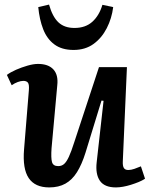

<svg xmlns="http://www.w3.org/2000/svg" viewBox="-20 -804 657 838"><path d="M10 -477Q26 -489 50 -499.5Q74 -510 100 -517.5Q126 -525 146 -525Q191 -525 213 -501Q235 -477 230 -432L205 -157Q202 -114 207 -96.5Q212 -79 234 -79Q249 -79 259.5 -88Q270 -97 280.5 -119.5Q291 -142 304 -183L412 -511H534L516 -100Q515 -80 520.5 -71Q526 -62 540 -62Q552 -62 566.5 -67Q581 -72 595 -78L613 -24Q601 -16 585 -9.5Q569 -3 551.5 2.5Q534 8 517 11Q500 14 486 14Q436 14 416 -15Q396 -44 402 -96L432 -364L423 -365L353 -137Q337 -86 316 -52.5Q295 -19 265.5 -2.5Q236 14 195 14Q133 14 105.5 -26.5Q78 -67 85 -152L106 -410Q108 -435 102 -443Q96 -451 82 -451Q71 -451 57.5 -446Q44 -441 31 -432ZM301 -586Q250 -586 217.5 -610Q185 -634 168.5 -676.5Q152 -719 147 -773L194 -784Q209 -731 235 -706.5Q261 -682 305 -682Q353 -682 383 -709Q413 -736 427 -783L474 -773Q468 -724 446 -681Q424 -638 388 -612Q352 -586 301 -586Z"/></svg>

Font: Literata 18pt SemiBold
Style: Italic
Weight: 600
Italic angle: -2°
Designer: Latin by Veronika Burian and Jose Scaglione. Greek by Irene Vlachou. Cyrillic by Vera Evstafieva
Foundry: TypeTogether
Version: Version 3.103;gftools[0.9.29]